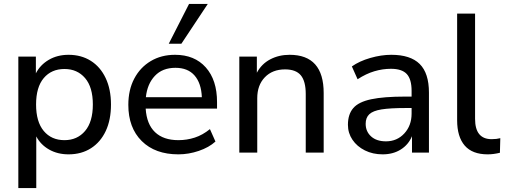

<svg xmlns="http://www.w3.org/2000/svg" viewBox="-20 -774 2567 974"><path d="M73 180V-487H162V-402Q184 -445 227.5 -470.5Q271 -496 328 -496Q392 -496 440.5 -465.5Q489 -435 516 -378Q543 -321 543 -244Q543 -166 516.5 -109.5Q490 -53 441.5 -22Q393 9 328 9Q272 9 229 -15.5Q186 -40 164 -82V180ZM307 -63Q372 -63 411.5 -109.5Q451 -156 451 -244Q451 -332 411.5 -378Q372 -424 307 -424Q241 -424 202 -378Q163 -332 163 -244Q163 -156 202 -109.5Q241 -63 307 -63Z M885 9Q767 9 699 -58.5Q631 -126 631 -242Q631 -318 661 -375Q691 -432 744.5 -464Q798 -496 868 -496Q967 -496 1024 -432Q1081 -368 1081 -256V-223H719Q724 -144 766.5 -103.5Q809 -63 885 -63Q928 -63 968 -76Q1008 -89 1045 -119L1073 -56Q1040 -26 988.5 -8.5Q937 9 885 9ZM870 -430Q804 -430 765.5 -389Q727 -348 720 -281H1004Q1001 -352 967 -391Q933 -430 870 -430ZM836 -552 939 -754H1034L900 -552Z M1194 0V-487H1283V-405Q1307 -450 1351 -473Q1395 -496 1449 -496Q1622 -496 1622 -302V0H1531V-297Q1531 -362 1506 -392Q1481 -422 1426 -422Q1362 -422 1323.5 -382Q1285 -342 1285 -276V0Z M1921 9Q1871 9 1831 -11Q1791 -31 1768 -65Q1745 -99 1745 -141Q1745 -194 1772 -225.5Q1799 -257 1863 -270.5Q1927 -284 2035 -284H2068V-313Q2068 -372 2043.5 -398.5Q2019 -425 1963 -425Q1921 -425 1879 -412.5Q1837 -400 1794 -372L1765 -437Q1803 -464 1858.5 -480Q1914 -496 1965 -496Q2062 -496 2109 -449.5Q2156 -403 2156 -304V0H2070V-83Q2052 -40 2013 -15.5Q1974 9 1921 9ZM1938 -57Q1994 -57 2031 -97Q2068 -137 2068 -198V-226H2037Q1959 -226 1915.5 -219Q1872 -212 1853.5 -194.5Q1835 -177 1835 -146Q1835 -107 1862.5 -82Q1890 -57 1938 -57Z M2454 9Q2376 9 2337.5 -35.5Q2299 -80 2299 -164V-705H2390V-171Q2390 -68 2474 -68Q2499 -68 2518 -73L2516 1Q2483 9 2454 9Z"/></svg>

Font: Nunito Sans Medium
Style: Regular
Weight: 500
Designer: Vernon Adams
Foundry: Vernon Adams
Version: Version 3.101; ttfautohint (v1.8.4.7-5d5b);gftools[0.9.27]